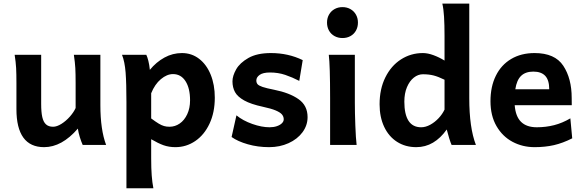

<svg xmlns="http://www.w3.org/2000/svg" viewBox="-20 -801 3228 1061"><path d="M410.2 -90.3Q321.8 12.2 223.6 12.2Q147.5 12.2 109.1 -40.5Q70.8 -93.3 70.8 -197.8V-341.8Q70.8 -393.1 69.1 -425Q67.4 -457 61 -498H207.5V-227.1Q207.5 -181.6 213.6 -154.3Q219.7 -127 234.1 -113.8Q248.5 -100.6 273.4 -100.6Q294.4 -100.6 319.8 -116.7Q345.2 -132.8 366.5 -157Q387.7 -181.2 397.9 -204.1V-341.8Q397.9 -394 396.2 -424.8Q394.5 -455.6 388.2 -498H534.7V-219.7Q534.7 -84.5 566.4 0H437Q428.7 -18.6 421.1 -43Q413.6 -67.4 410.2 -90.3Z M808.1 -415Q843.3 -458 888.7 -482.9Q934.1 -507.8 985.4 -507.8Q1039.1 -507.8 1080.3 -476.1Q1121.6 -444.3 1144.3 -388.4Q1167 -332.5 1167 -261.2Q1167 -179.7 1137.9 -117.7Q1108.9 -55.7 1059.1 -21.7Q1009.3 12.2 949.2 12.2Q913.6 12.2 883.5 1.5Q853.5 -9.3 815.4 -31.7V73.2Q815.4 130.4 818.4 168.9Q821.3 207.5 827.6 239.3H678.7V-236.8Q678.7 -341.3 674.1 -400.6Q669.4 -460 654.3 -498H788.6Q794.4 -486.3 799.8 -464.8Q805.2 -443.4 808.1 -415ZM917 -100.6Q947.3 -100.6 973.1 -118.4Q999 -136.2 1014.6 -169.7Q1030.3 -203.1 1030.3 -246.6Q1030.3 -313.5 1005.1 -352.5Q980 -391.6 936 -391.6Q902.3 -391.6 868.9 -363.5Q835.4 -335.4 815.4 -285.6V-146.5Q841.8 -127 857.4 -117.7Q873 -108.4 886.5 -104.5Q899.9 -100.6 917 -100.6Z M1472.2 -400.4Q1433.1 -400.4 1414.8 -387.2Q1396.5 -374 1396.5 -356.4Q1396.5 -343.8 1403.3 -335.7Q1410.2 -327.6 1430.9 -320.6Q1451.7 -313.5 1494.1 -305.2Q1580.1 -288.1 1629.9 -252.9Q1679.7 -217.8 1679.7 -153.8Q1679.7 -107.9 1651.4 -69.8Q1623 -31.7 1574.5 -9.8Q1525.9 12.2 1467.3 12.2Q1404.8 12.2 1349.4 -3.7Q1293.9 -19.5 1259.8 -43.9L1286.6 -163.6Q1322.3 -134.3 1374.3 -116Q1426.3 -97.7 1469.7 -97.7Q1492.2 -97.7 1510 -103.8Q1527.8 -109.9 1537.8 -119.9Q1547.9 -129.9 1547.9 -141.6Q1547.9 -156.7 1538.1 -168.5Q1528.3 -180.2 1503.4 -190.7Q1478.5 -201.2 1433.1 -210.9Q1366.7 -225.1 1329.6 -245.8Q1292.5 -266.6 1278.6 -292.2Q1264.6 -317.9 1264.6 -351.6Q1264.6 -381.3 1284.9 -417.5Q1305.2 -453.6 1352.8 -480.7Q1400.4 -507.8 1477.1 -507.8Q1572.8 -507.8 1652.8 -468.8L1633.8 -354Q1595.2 -374 1556.2 -387.2Q1517.1 -400.4 1472.2 -400.4Z M1940.9 -231.9Q1940.9 -178.2 1943.6 -107.2Q1946.3 -36.1 1950.7 0H1804.2V-258.8Q1804.2 -439 1796.9 -498H1940.9ZM1872.6 -761.7Q1897 -761.7 1916.5 -750.7Q1936 -739.7 1947 -720.2Q1958 -700.7 1958 -676.3Q1958 -651.4 1947 -631.8Q1936 -612.3 1916.7 -601.6Q1897.5 -590.8 1872.6 -590.8Q1848.1 -590.8 1828.6 -601.6Q1809.1 -612.3 1798.1 -631.8Q1787.1 -651.4 1787.1 -676.3Q1787.1 -700.7 1798.1 -720.2Q1809.1 -739.7 1828.6 -750.7Q1848.1 -761.7 1872.6 -761.7Z M2609.9 0H2475.6Q2470.2 -11.7 2462.6 -35.9Q2455.1 -60.1 2448.7 -85.4Q2415 -37.6 2372.8 -12.7Q2330.6 12.2 2280.3 12.2Q2220.2 12.2 2174.3 -17.1Q2128.4 -46.4 2103 -100.1Q2077.6 -153.8 2077.6 -224.6Q2077.6 -309.1 2109.4 -373.3Q2141.1 -437.5 2195.8 -472.7Q2250.5 -507.8 2316.9 -507.8Q2343.8 -507.8 2375.5 -496.1Q2407.2 -484.4 2436.5 -466.3V-603Q2436.5 -665 2433.8 -708.5Q2431.2 -752 2424.3 -781.2H2573.2V-258.8Q2573.2 -95.2 2609.9 0ZM2316.9 -390.6Q2290.5 -390.6 2267.1 -372.3Q2243.7 -354 2229 -319.6Q2214.4 -285.2 2214.4 -239.3Q2214.4 -169.4 2237.5 -133.5Q2260.7 -97.7 2307.1 -97.7Q2332 -97.7 2357.4 -111.6Q2382.8 -125.5 2403.8 -147.9Q2424.8 -170.4 2436.5 -195.3V-360.4Q2401.9 -377.4 2376 -384Q2350.1 -390.6 2316.9 -390.6Z M2824.2 -219.7Q2829.1 -157.2 2859.6 -127.4Q2890.1 -97.7 2946.3 -97.7Q2996.6 -97.7 3042.2 -109.4Q3087.9 -121.1 3131.8 -147L3142.1 -36.6Q3090.3 -10.3 3041.3 1Q2992.2 12.2 2934.1 12.2Q2867.7 12.2 2812.3 -17.3Q2756.8 -46.9 2723.6 -104.2Q2690.4 -161.6 2690.4 -241.7Q2690.4 -322.3 2720 -382.3Q2749.5 -442.4 2804.7 -475.1Q2859.9 -507.8 2934.1 -507.8Q3046.4 -507.8 3092.8 -437.5Q3139.2 -367.2 3139.2 -259.8L3139.6 -219.7ZM3015.1 -307.6Q3015.1 -357.9 2993.2 -381.6Q2971.2 -405.3 2927.2 -405.3Q2884.3 -405.3 2859.9 -382.1Q2835.4 -358.9 2827.6 -307.6Z"/></svg>

Font: Lesson One
Style: Bold
Weight: 700
Designer: But Ko, Victor Gaultney, Annie Olsen, Julie Remington, Don Collingsworth, Eric Hays, Becca Hirsbrunner
Version: Version 1.100